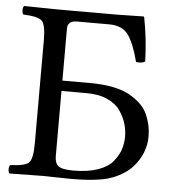

<svg xmlns="http://www.w3.org/2000/svg" viewBox="-49 -693 681 741"><g transform="rotate(5 291.5 -322.5)"><path d="M187 -333V-81.1Q187 -53.2 201.4 -42Q215.8 -30.8 258.8 -30.8Q314.9 -30.8 354 -44.4Q393.1 -58.1 412.1 -81.5Q431.2 -105 439 -128.4Q446.8 -151.9 446.8 -178.2Q446.8 -203.1 439.9 -227.1Q433.1 -251 416.5 -276.4Q399.9 -301.8 366 -317.4Q332 -333 284.2 -333ZM145 0Q112.8 0 15.1 2Q10.3 -2 10 -13.9Q9.8 -25.9 15.1 -30.8Q71.3 -32.7 86.7 -47.4Q102.1 -62 102.1 -122.1V-522.9Q102.1 -583 86.4 -597.4Q70.8 -611.8 15.1 -613.8Q10.3 -617.7 10 -629.9Q9.8 -642.1 15.1 -647Q115.2 -645 144 -645H377L478 -647L480 -645Q496.1 -564.9 499 -474.1Q486.8 -466.3 463.9 -469.2Q445.8 -540 422.4 -572.5Q398.9 -605 348.1 -605H223.1Q187 -605 187 -574.2V-373H295.9Q344.7 -373 384.3 -365Q423.8 -356.9 449.5 -342Q475.1 -327.1 493.2 -309.1Q511.2 -291 520 -269.5Q528.8 -248 533 -228.5Q537.1 -209 537.1 -188Q537.1 -142.1 514.6 -102.5Q492.2 -63 458 -41Q418.9 -15.1 371.6 -6.6Q324.2 2 253.9 2Q230 2 195.1 1Q160.2 0 145 0Z"/></g></svg>

Font: Linux Libertine Capitals
Style: Small Caps
Weight: 400
Designer: Philipp H. Poll
Foundry: Philipp H. Poll
Version: Version 5.1.3